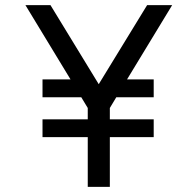

<svg xmlns="http://www.w3.org/2000/svg" viewBox="-20 -732 694 752"><path d="M654.3 -711.9 477.5 -420.9H582V-351.1H435.5L410.2 -309.1V-264.6H582V-194.8H410.2V0H323.7V-194.8H146.5V-264.6H323.7V-309.1L298.3 -351.1H146.5V-420.9H256.3L79.6 -711.9H177.7L366.7 -402.3L556.2 -711.9Z"/></svg>

Font: Meera Inimai
Style: Regular
Weight: 400
Version: 2.0.0+20160526